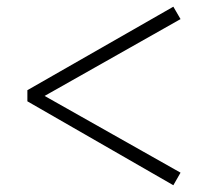

<svg xmlns="http://www.w3.org/2000/svg" viewBox="-20 -644 620 568"><path d="M61 -344.3 492.8 -96 514.1 -133.2 95.9 -369.3V-351.1L514.1 -587.5L492.8 -624.2L61 -377.2Z"/></svg>

Font: Source Han Serif TW VF
Style: Regular
Weight: 250
Designer: Ryoko NISHIZUKA 西塚涼子 (kana & ideographs); Frank Grießhammer (Latin, Greek & Cyrillic); Wenlong ZHANG 张文龙 (bopomofo); San
Foundry: Adobe
Version: Version 2.002;hotconv 1.1.0;makeotfexe 2.6.0